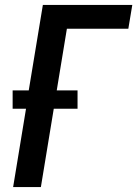

<svg xmlns="http://www.w3.org/2000/svg" viewBox="-20 -755 554 775"><path d="M33 0 85 -316H31V-390H96L153 -735H514L498 -639H250L209 -390H293V-316H197L145 0Z"/></svg>

Font: Iosevka Term Curly Oblique
Style: Bold
Weight: 700
Italic angle: -9°
Designer: Belleve Invis
Foundry: Belleve Invis
Version: Version 32.3.0